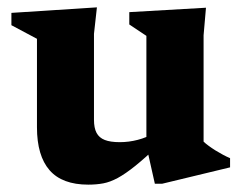

<svg xmlns="http://www.w3.org/2000/svg" viewBox="-20 -489 659 522"><path d="M235.5 -163.5Q235.5 -141 242.5 -127.8Q249.5 -114.5 264.8 -108.5Q280 -102.5 305.5 -102.5Q330.5 -102.5 354.5 -108.8Q378.5 -115 396 -126L412.5 -95.5Q374.5 -59.5 347.8 -38Q321 -16.5 300.2 -5.2Q279.5 6 260.8 9.5Q242 13 220 13Q149 13 114.8 -26.2Q80.5 -65.5 80.5 -143V-383.5L11 -420.5V-454L243.5 -469L235.5 -397ZM401 10.5 378 -92V-391.5L331.5 -422.5V-456L540 -468L533.5 -393V-104Q538.5 -99 547 -92.8Q555.5 -86.5 565.5 -80.2Q575.5 -74 585.8 -68.5Q596 -63 605.5 -59V-34L421 10.5Z"/></svg>

Font: Newsreader
Style: Bold
Weight: 700
Designer: Hugues Gentile
Foundry: Production Type
Version: Version 1.003